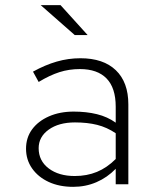

<svg xmlns="http://www.w3.org/2000/svg" viewBox="-20 -715 640 745"><path d="M264 10Q210 10 169 -9Q128 -28 104.5 -61.5Q81 -95 81 -138Q81 -181 104.5 -213Q128 -245 170 -263.5Q212 -282 266 -282Q315 -282 356 -272Q397 -262 429 -239V-301Q429 -374 393.5 -410.5Q358 -447 290 -447Q248 -447 210.5 -435Q173 -423 130 -397L108 -437Q155 -463 200 -476Q245 -489 292 -489Q381 -489 429.5 -442.5Q478 -396 478 -310V0H429V-60Q396 -26 354 -8Q312 10 264 10ZM130 -140Q130 -91 169 -61.5Q208 -32 270 -32Q317 -32 356 -48Q395 -64 429 -98V-198Q395 -221 357 -230.5Q319 -240 271 -240Q208 -240 169 -212Q130 -184 130 -140ZM270 -579 138 -695H215L320 -579Z"/></svg>

Font: Red Hat Mono
Style: Regular
Weight: 300
Monospace: yes
Designer: Pentagram, MCKL
Foundry: Pentagram, MCKL
Version: Version 1.023